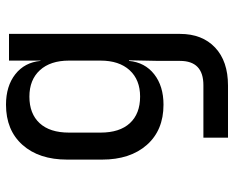

<svg xmlns="http://www.w3.org/2000/svg" viewBox="-90 -510 780 640"><g transform="rotate(-90 300.0 -190.0)"><path d="M161 180V98H336Q417 98 417 20V-50L419 -150H417Q412 -97 372.5 -66Q333 -35 271 -35Q186 -35 137 -90.5Q88 -146 88 -240V-356Q88 -450 137 -505Q186 -560 271 -560Q333 -560 372.5 -529Q412 -498 417 -445H418V-550H507V20Q507 94 461.5 137Q416 180 335 180ZM298 -113Q354 -113 386 -148Q418 -183 418 -245V-350Q418 -412 386 -447Q354 -482 298 -482Q241 -482 209.5 -448Q178 -414 178 -350V-245Q178 -181 209.5 -147Q241 -113 298 -113Z"/></g></svg>

Font: NKDuy Mono
Style: Regular
Weight: 400
Monospace: yes
Designer: NKDuy
Foundry: NKDuy
Version: Version 2.251; ttfautohint (v1.8.4.7-5d5b)